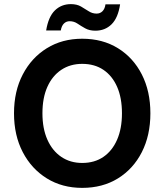

<svg xmlns="http://www.w3.org/2000/svg" viewBox="-20 -900 798 932"><path d="M379 12Q282 12 207.5 -34Q133 -80 90.5 -161.5Q48 -243 48 -350Q48 -457 90.5 -538.5Q133 -620 207.5 -666Q282 -712 379 -712Q478 -712 552.5 -666Q627 -620 668.5 -538.5Q710 -457 710 -350Q710 -243 668.5 -161.5Q627 -80 552.5 -34Q478 12 379 12ZM379 -109Q439 -109 482 -138.5Q525 -168 548.5 -222Q572 -276 572 -350Q572 -425 548.5 -478.5Q525 -532 482 -561Q439 -590 379 -590Q321 -590 277.5 -561Q234 -532 210 -478.5Q186 -425 186 -350Q186 -276 210 -222Q234 -168 277.5 -138.5Q321 -109 379 -109ZM443 -751Q414 -751 393.5 -762.5Q373 -774 356 -785.5Q339 -797 318 -797Q302 -797 290.5 -786Q279 -775 275 -752H204Q215 -819 246.5 -849.5Q278 -880 324 -880Q353 -880 373 -868.5Q393 -857 410.5 -845.5Q428 -834 449 -834Q466 -834 477.5 -845.5Q489 -857 492 -879H563Q553 -813 521.5 -782Q490 -751 443 -751Z"/></svg>

Font: DM Sans 9pt
Style: Bold
Weight: 700
Version: Version 4.004;gftools[0.9.30]